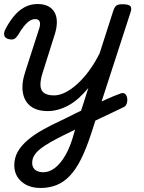

<svg xmlns="http://www.w3.org/2000/svg" viewBox="-29 -536 714 954"><path d="M429 -8Q448 -18 467 -27.5Q486 -37 503.5 -44.5Q521 -52 537.5 -59Q554 -66 569 -71Q584 -77 592.5 -69.5Q601 -62 603 -48Q605 -34 600.5 -21Q596 -8 584 -3Q565 6 544.5 16Q524 26 503.5 35.5Q483 45 462 55Q441 65 419 76ZM173 398Q114 398 78 366.5Q42 335 42 285Q42 248 59.5 217.5Q77 187 108 160.5Q139 134 181.5 110Q224 86 276 62Q293 54 309 46Q325 38 341.5 29.5Q358 21 374 14L410 -99Q387 -71 362.5 -49Q338 -27 312.5 -13Q287 1 260.5 8.5Q234 16 209 16Q155 16 123.5 -8Q92 -32 84.5 -76.5Q77 -121 97 -181L167 -398Q173 -419 167.5 -430Q162 -441 146 -441Q132 -441 119 -433Q106 -425 91.5 -407.5Q77 -390 60 -361Q51 -348 43 -343Q35 -338 16 -341Q-4 -346 -7.5 -359Q-11 -372 -4 -387Q14 -423 37.5 -452.5Q61 -482 91 -499Q121 -516 157 -516Q190 -516 211.5 -504.5Q233 -493 243.5 -472Q254 -451 253.5 -423.5Q253 -396 243 -365L183 -175Q171 -137 172 -112Q173 -87 189.5 -74.5Q206 -62 240 -62Q266 -62 296 -77Q326 -92 356.5 -120Q387 -148 415 -186.5Q443 -225 466 -271L534 -483Q541 -503 550.5 -509Q560 -515 579 -515Q610 -515 618.5 -505.5Q627 -496 620 -476L423 131Q399 204 373.5 255Q348 306 318 337.5Q288 369 252 383.5Q216 398 173 398ZM186 320Q216 320 244.5 298Q273 276 297 233.5Q321 191 338 129L344 108Q335 112 326 117Q317 122 308 126Q299 130 289 135Q253 153 223.5 169.5Q194 186 173.5 202Q153 218 142 235Q131 252 131 273Q131 288 137.5 298.5Q144 309 157 314.5Q170 320 186 320Z"/></svg>

Font: Playwrite HR
Style: Regular
Weight: 400
Designer: Veronika Burian, José Scaglione
Foundry: TypeTogether
Version: Version 1.002